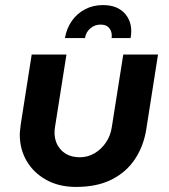

<svg xmlns="http://www.w3.org/2000/svg" viewBox="-20 -725 668 757"><path d="M603 -510 557 -217Q547 -151 513 -99Q479 -47 421 -17.5Q363 12 280 12Q212 12 162 -16Q112 -44 85 -90.5Q58 -137 58 -194Q58 -203 59.5 -214.5Q61 -226 62 -236L105 -510H242L197 -225Q196 -219 195.5 -213.5Q195 -208 195 -203Q195 -160 222 -132.5Q249 -105 295 -105Q326 -105 352.5 -120.5Q379 -136 397.5 -163Q416 -190 421 -225L466 -510ZM236 -575Q243 -614 263.5 -643Q284 -672 315.5 -688.5Q347 -705 386 -705Q445 -705 475 -668.5Q505 -632 495 -575H420Q422 -589 418 -601Q414 -613 404 -620.5Q394 -628 376 -628Q354 -628 336.5 -613.5Q319 -599 315 -575Z"/></svg>

Font: MuseoModerno SemiBold
Style: Italic
Weight: 600
Italic angle: -9°
Designer: Pablo Cosgaya, Héctor Gatti, Marcela Romero, and the Authors of The MuseoModerno Project.
Foundry: Omnibus-Type Team
Version: Version 1.003